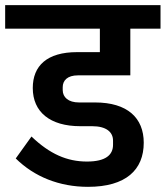

<svg xmlns="http://www.w3.org/2000/svg" viewBox="-40 -718 642 744"><path d="M301 6C448 6 517 -60 517 -165C517 -261 454 -321 328 -321H266C225 -321 203 -341 203 -369V-380C203 -406 221 -426 262 -426H465V-607H582V-698H-20V-607H347V-516H259C142 -516 87 -463 87 -377C87 -284 154 -229 271 -229H317C371 -229 398 -207 398 -173V-157C398 -118 370 -92 297 -92C220 -92 153 -121 82 -189L21 -104C93 -33 190 6 301 6Z"/></svg>

Font: IBM Plex Devanagari Medium
Style: Regular
Weight: 600
Designer: Mike Abbink, Paul van der Laan, Pieter van Rosmalen, Erin McLaughlin
Foundry: Bold Monday
Version: Version 1.0